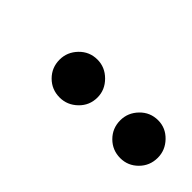

<svg xmlns="http://www.w3.org/2000/svg" viewBox="-16 -798 358 358"><g transform="rotate(45 163.0 -619.0)"><path d="M117 -569Q96 -569 81.5 -583.5Q67 -598 67 -619Q67 -639 81.5 -654Q96 -669 117 -669Q137 -669 152 -654Q167 -639 167 -619Q167 -598 152 -583.5Q137 -569 117 -569ZM277 -569Q256 -569 241.5 -583.5Q227 -598 227 -619Q227 -639 241.5 -654Q256 -669 277 -669Q297 -669 311.5 -654Q326 -639 326 -619Q326 -598 311.5 -583.5Q297 -569 277 -569Z"/></g></svg>

Font: DM Sans 28pt
Style: Italic
Weight: 400
Italic angle: -10°
Version: Version 4.004;gftools[0.9.30]